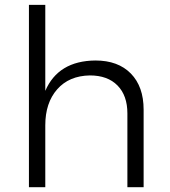

<svg xmlns="http://www.w3.org/2000/svg" viewBox="-20 -777 704 797"><path d="M376 -525.9Q470.2 -525.9 523.2 -471.7Q576.2 -417.5 576.2 -321.8V0H508.8V-306.2Q508.8 -380.4 467.8 -422.1Q426.8 -463.9 353 -463.9Q266.6 -462.4 217.3 -406.2Q168 -350.1 168 -256.8V0H100.1V-756.8H168V-399.9Q221.7 -524.4 376 -525.9Z"/></svg>

Font: Montserrat arm Light
Style: Regular
Weight: 300
Designer: Julieta Ulanovsky
Foundry: Julieta Ulanovsky
Version: Version 6.000;PS 006.000;hotconv 1.0.88;makeotf.lib2.5.64775